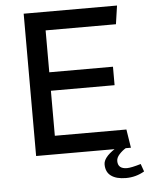

<svg xmlns="http://www.w3.org/2000/svg" viewBox="-57 -732 715 922"><g transform="rotate(-5 301.0 -271.5)"><path d="M529 -597H190V-395H497V-306H190V-89H535L549 0H92V-686H542ZM478 58Q478 96 522 96Q542 96 589 82L602 119Q561 143 513 143Q467 143 441.5 124.5Q416 106 416 69Q416 36 470 0H524Q507 10 492.5 26Q478 42 478 58Z"/></g></svg>

Font: Chivo
Style: Regular
Weight: 400
Designer: Hector Gatti
Foundry: Omnibus-Type
Version: Version 1.003